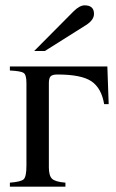

<svg xmlns="http://www.w3.org/2000/svg" viewBox="-20 -699 434 719"><path d="M108 -508 255 -656Q278 -679 297 -679Q332 -679 332 -647Q332 -624 302 -605L148 -508ZM387 -309H370Q360 -369 322.5 -394.5Q285 -420 195 -420Q176 -420 169.5 -413Q163 -406 163 -388V-72Q163 -41 175 -29.5Q187 -18 225 -15V0H17V-15Q58 -18 68.5 -27.5Q79 -37 79 -79V-388Q79 -419 68.5 -426Q58 -433 17 -435V-450H382Z"/></svg>

Font: STIX MathJax Alphabets
Style: Regular
Weight: 400
Designer: MicroPress Inc., with final additions and corrections provided by Coen Hoffman, Elsevier (retired)
Version: Version 1.1.1